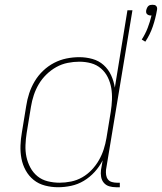

<svg xmlns="http://www.w3.org/2000/svg" viewBox="-20 -778 680 806"><path d="M590 -603 575 -612Q590 -635 600 -661Q610 -687 616 -713Q615 -713 614.5 -713Q614 -713 613 -713Q608 -713 604 -714.5Q600 -716 597 -719Q594 -722 593.5 -726.5Q593 -731 594 -736Q595 -740 597 -744.5Q599 -749 602.5 -752.5Q606 -756 611 -757Q616 -758 620 -758Q625 -758 629 -757Q633 -756 636 -752.5Q639 -749 639.5 -744.5Q640 -740 639 -736Q633 -701 621.5 -667Q610 -633 590 -603ZM224 8Q196 8 169 1Q142 -6 121.5 -22.5Q101 -39 88 -62.5Q75 -86 70 -112.5Q65 -139 66 -167Q67 -195 72 -223L90 -333Q94 -360 102.5 -386Q111 -412 125.5 -436.5Q140 -461 161 -481Q182 -501 207 -514Q232 -527 259 -532.5Q286 -538 313 -538Q341 -538 368 -530.5Q395 -523 415 -505Q435 -487 446.5 -462Q458 -437 462 -410L515 -735H536L425 -65Q424 -54 425.5 -43.5Q427 -33 433 -25Q439 -17 449.5 -14Q460 -11 470 -11H483V8H467Q452 8 438.5 4Q425 0 416 -10.5Q407 -21 404.5 -35.5Q402 -50 404 -65L411 -105Q398 -79 377.5 -56.5Q357 -34 332 -19Q307 -4 279 2Q251 8 224 8ZM230 -11Q254 -11 278.5 -16Q303 -21 325 -33.5Q347 -46 365 -65Q383 -84 395.5 -106Q408 -128 415.5 -151.5Q423 -175 427 -199L445 -309Q449 -334 450 -359.5Q451 -385 447 -408.5Q443 -432 432.5 -453.5Q422 -475 404 -490.5Q386 -506 362.5 -512.5Q339 -519 313 -519Q289 -519 264 -514Q239 -509 216.5 -496.5Q194 -484 175 -465.5Q156 -447 143 -425Q130 -403 122 -379Q114 -355 110 -330L92 -220Q88 -195 87 -169Q86 -143 91 -119.5Q96 -96 107.5 -74.5Q119 -53 137.5 -38Q156 -23 180.5 -17Q205 -11 230 -11Z"/></svg>

Font: Iosevka Curly Thin Extended
Style: Italic
Weight: 100
Width: 7
Italic angle: -9°
Monospace: yes
Designer: Belleve Invis
Foundry: Belleve Invis
Version: Version 11.1.0; ttfautohint (v1.8.3)